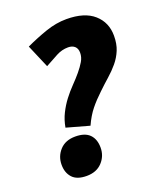

<svg xmlns="http://www.w3.org/2000/svg" viewBox="-129 -760 722 857"><g transform="rotate(-20 231.5 -331.5)"><path d="M288 -676Q374 -676 418.5 -636.5Q463 -597 463 -534Q463 -495 451 -466Q439 -437 419 -413Q399 -389 374 -367Q349 -345 323 -320Q293 -292 269.5 -263Q246 -234 227 -192L119 -222Q125 -257 140 -287Q155 -317 174.5 -342.5Q194 -368 215.5 -390Q237 -412 254.5 -433Q272 -454 283.5 -473.5Q295 -493 295 -514Q295 -534 283.5 -544.5Q272 -555 252 -555Q223 -555 196.5 -541Q170 -527 136 -508L89 -618Q138 -641 188.5 -658.5Q239 -676 288 -676ZM146 -170Q192 -170 214 -147.5Q236 -125 236 -85Q236 -45 209 -16Q182 13 135 13Q89 13 67.5 -10.5Q46 -34 46 -72Q46 -112 72.5 -141Q99 -170 146 -170Z"/></g></svg>

Font: Amaranth
Style: Bold Italic
Weight: 700
Italic angle: -12°
Designer: Gesine Todt
Foundry: Gesine Todt
Version: Version 1.001